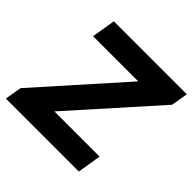

<svg xmlns="http://www.w3.org/2000/svg" viewBox="-183 -897 1066 1066"><g transform="rotate(45 350.0 -364.0)"><path d="M6.3 0 22.9 -98.6 458.5 -587.4H103.5L127 -727.5H699.7L683.1 -628.4L247.1 -140.1H602.1L579.1 0Z"/></g></svg>

Font: Inter 18pt ExtraBold
Style: Italic
Weight: 800
Italic angle: -9.3988°
Designer: Rasmus Andersson
Foundry: rsms
Version: Version 4.001;git-66647c0bb